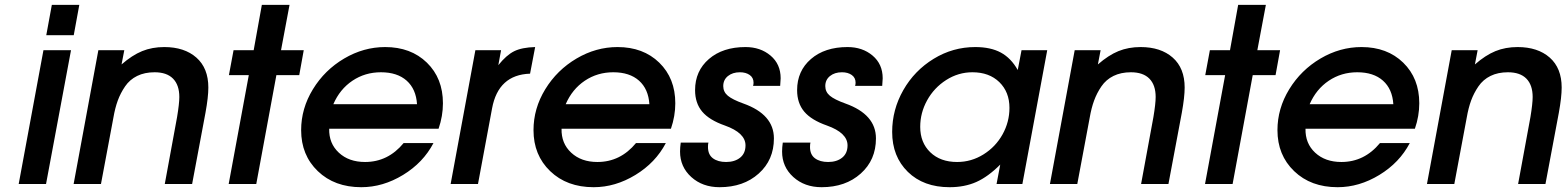

<svg xmlns="http://www.w3.org/2000/svg" viewBox="-20 -759 6462 792"><path d="M57.1 0 159.2 -551.8H272.9L169.9 0ZM170.9 -613.8 193.8 -738.8H307.1L284.2 -613.8Z M283.7 0 385.7 -551.8H492.7L481.4 -493.2Q524.9 -531.2 566.2 -548.1Q607.4 -564.9 657.7 -564.9Q740.7 -564.9 790 -521.5Q839.4 -478 839.4 -397.9Q839.4 -358.4 827.6 -293.9L772.5 0H659.7L710.4 -275.9Q719.7 -331.5 719.7 -358.9Q719.7 -408.2 693.8 -434.6Q668 -460.9 617.7 -460.9Q576.7 -460.9 545.9 -445.8Q515.1 -430.7 496.1 -402.8Q477.1 -375 465.8 -344.2Q454.6 -313.5 447.8 -273.9L396.5 0Z M923.3 0 1006.3 -449.2H924.3L943.4 -551.8H1026.4L1060.1 -738.8H1174.3L1139.2 -551.8H1232.9L1214.4 -449.2H1120.1L1037.1 0Z M1645 -168.9H1768.1Q1725.6 -87.9 1642.6 -37.4Q1559.6 13.2 1470.2 13.2Q1359.9 13.2 1291 -53Q1222.2 -119.1 1222.2 -222.2Q1222.2 -311.5 1270.8 -390.9Q1319.3 -470.2 1399.7 -517.6Q1480 -564.9 1568.8 -564.9Q1674.8 -564.9 1741 -500.5Q1807.1 -436 1807.1 -333Q1807.1 -280.3 1789.1 -228H1337.9Q1336.4 -167.5 1377.7 -129.2Q1418.9 -90.8 1485.8 -90.8Q1580.6 -90.8 1645 -168.9ZM1355 -329.1H1700.2Q1696.3 -391.6 1657.5 -426.3Q1618.7 -460.9 1551.3 -460.9Q1485.8 -460.9 1433.8 -426Q1381.8 -391.1 1355 -329.1Z M1838.9 0 1940.9 -551.8H2046.9L2035.6 -490.2Q2068.8 -531.7 2100.8 -547.6Q2132.8 -563.5 2187.5 -564.9L2166.5 -455.1Q2035.6 -450.7 2009.8 -312L1951.7 0Z M2603.5 -168.9H2726.6Q2684.1 -87.9 2601.1 -37.4Q2518.1 13.2 2428.7 13.2Q2318.4 13.2 2249.5 -53Q2180.7 -119.1 2180.7 -222.2Q2180.7 -311.5 2229.2 -390.9Q2277.8 -470.2 2358.2 -517.6Q2438.5 -564.9 2527.3 -564.9Q2633.3 -564.9 2699.5 -500.5Q2765.6 -436 2765.6 -333Q2765.6 -280.3 2747.6 -228H2296.4Q2294.9 -167.5 2336.2 -129.2Q2377.4 -90.8 2444.3 -90.8Q2539.1 -90.8 2603.5 -168.9ZM2313.5 -329.1H2658.7Q2654.8 -391.6 2616 -426.3Q2577.1 -460.9 2509.8 -460.9Q2444.3 -460.9 2392.3 -426Q2340.3 -391.1 2313.5 -329.1Z M2788.1 -170.9H2902.3Q2900.4 -165 2900.4 -152.8Q2900.4 -121.1 2920.9 -106Q2941.4 -90.8 2975.1 -90.8Q3010.7 -90.8 3033 -108.6Q3055.2 -126.5 3055.2 -159.2Q3055.2 -210.9 2970.2 -241.2Q2905.8 -263.7 2876.5 -298.6Q2847.2 -333.5 2847.2 -387.2Q2847.2 -466.3 2904.3 -515.6Q2961.4 -564.9 3055.2 -564.9Q3116.7 -564.9 3158.4 -529.8Q3200.2 -494.6 3200.2 -436Q3200.2 -427.2 3198.2 -404.8H3086.4Q3088.4 -410.6 3088.4 -418Q3088.4 -438.5 3072.5 -449.7Q3056.6 -460.9 3032.2 -460.9Q3002 -460.9 2982.7 -445.3Q2963.4 -429.7 2963.4 -403.8Q2963.4 -379.9 2982.4 -364Q3001.5 -348.1 3046.4 -332Q3172.4 -287.1 3172.4 -188Q3172.4 -99.1 3109.6 -43Q3046.9 13.2 2948.2 13.2Q2877.9 13.2 2831.5 -28.8Q2785.2 -70.8 2785.2 -133.8Q2785.2 -151.4 2788.1 -170.9Z M3209 -170.9H3323.2Q3321.3 -165 3321.3 -152.8Q3321.3 -121.1 3341.8 -106Q3362.3 -90.8 3396 -90.8Q3431.6 -90.8 3453.9 -108.6Q3476.1 -126.5 3476.1 -159.2Q3476.1 -210.9 3391.1 -241.2Q3326.7 -263.7 3297.4 -298.6Q3268.1 -333.5 3268.1 -387.2Q3268.1 -466.3 3325.2 -515.6Q3382.3 -564.9 3476.1 -564.9Q3537.6 -564.9 3579.3 -529.8Q3621.1 -494.6 3621.1 -436Q3621.1 -427.2 3619.1 -404.8H3507.3Q3509.3 -410.6 3509.3 -418Q3509.3 -438.5 3493.4 -449.7Q3477.5 -460.9 3453.1 -460.9Q3422.9 -460.9 3403.6 -445.3Q3384.3 -429.7 3384.3 -403.8Q3384.3 -379.9 3403.3 -364Q3422.4 -348.1 3467.3 -332Q3593.3 -287.1 3593.3 -188Q3593.3 -99.1 3530.5 -43Q3467.8 13.2 3369.1 13.2Q3298.8 13.2 3252.4 -28.8Q3206.1 -70.8 3206.1 -133.8Q3206.1 -151.4 3209 -170.9Z M4090.8 0 4106 -80.1Q4055.7 -29.8 4007.3 -8.3Q3959 13.2 3897 13.2Q3789.6 13.2 3724.9 -50Q3660.2 -113.3 3660.2 -214.8Q3660.2 -306.6 3706.1 -387.2Q3752 -467.8 3831.3 -516.4Q3910.6 -564.9 4002.9 -564.9Q4066.4 -564.9 4108.4 -542.2Q4150.4 -519.5 4178.2 -470.2L4193.8 -551.8H4299.8L4197.3 0ZM3775.9 -235.8Q3775.9 -170.9 3817.4 -130.9Q3858.9 -90.8 3928.2 -90.8Q3986.8 -90.8 4036.9 -122.1Q4086.9 -153.3 4115.5 -204.6Q4144 -255.9 4144 -314Q4144 -379.4 4102.3 -420.2Q4060.5 -460.9 3991.2 -460.9Q3933.1 -460.9 3883.1 -429Q3833 -397 3804.4 -345.2Q3775.9 -293.5 3775.9 -235.8Z M4311 0 4413.1 -551.8H4520L4508.8 -493.2Q4552.2 -531.2 4593.5 -548.1Q4634.8 -564.9 4685.1 -564.9Q4768.1 -564.9 4817.4 -521.5Q4866.7 -478 4866.7 -397.9Q4866.7 -358.4 4855 -293.9L4799.8 0H4687L4737.8 -275.9Q4747.1 -331.5 4747.1 -358.9Q4747.1 -408.2 4721.2 -434.6Q4695.3 -460.9 4645 -460.9Q4604 -460.9 4573.2 -445.8Q4542.5 -430.7 4523.4 -402.8Q4504.4 -375 4493.2 -344.2Q4481.9 -313.5 4475.1 -273.9L4423.8 0Z M4950.7 0 5033.7 -449.2H4951.7L4970.7 -551.8H5053.7L5087.4 -738.8H5201.7L5166.5 -551.8H5260.3L5241.7 -449.2H5147.5L5064.5 0Z M5672.4 -168.9H5795.4Q5752.9 -87.9 5669.9 -37.4Q5586.9 13.2 5497.6 13.2Q5387.2 13.2 5318.4 -53Q5249.5 -119.1 5249.5 -222.2Q5249.5 -311.5 5298.1 -390.9Q5346.7 -470.2 5427 -517.6Q5507.3 -564.9 5596.2 -564.9Q5702.1 -564.9 5768.3 -500.5Q5834.5 -436 5834.5 -333Q5834.5 -280.3 5816.4 -228H5365.2Q5363.8 -167.5 5405 -129.2Q5446.3 -90.8 5513.2 -90.8Q5607.9 -90.8 5672.4 -168.9ZM5382.3 -329.1H5727.5Q5723.6 -391.6 5684.8 -426.3Q5646 -460.9 5578.6 -460.9Q5513.2 -460.9 5461.2 -426Q5409.2 -391.1 5382.3 -329.1Z M5866.2 0 5968.3 -551.8H6075.2L6064 -493.2Q6107.4 -531.2 6148.7 -548.1Q6189.9 -564.9 6240.2 -564.9Q6323.2 -564.9 6372.6 -521.5Q6421.9 -478 6421.9 -397.9Q6421.9 -358.4 6410.2 -293.9L6355 0H6242.2L6293 -275.9Q6302.2 -331.5 6302.2 -358.9Q6302.2 -408.2 6276.4 -434.6Q6250.5 -460.9 6200.2 -460.9Q6159.2 -460.9 6128.4 -445.8Q6097.7 -430.7 6078.6 -402.8Q6059.6 -375 6048.3 -344.2Q6037.1 -313.5 6030.3 -273.9L5979 0Z"/></svg>

Font: Involve SemiBold Oblique
Style: Italic
Weight: 600
Italic angle: -10.5°
Designer: Stefan Peev
Foundry: Context Ltd.
Version: Version 1.001